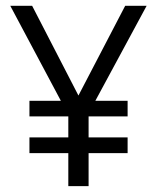

<svg xmlns="http://www.w3.org/2000/svg" viewBox="-20 -636 538 656"><path d="M248 -309.6 407.7 -616.2H481L305.7 -291.5H416V-238.3H282.7V-166.5H416V-112.8H282.7V0H213.4V-112.8H80.6V-166.5H213.4V-238.3H80.6V-291.5H188L15.1 -616.2H89.8Z"/></svg>

Font: XL-Viking
Style: Regular
Weight: 400
Foundry: Ascender Corporation
Version: Version 1.10 March 23, 2015